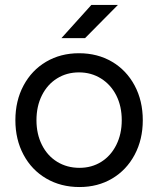

<svg xmlns="http://www.w3.org/2000/svg" viewBox="-20 -742 638 774"><path d="M42 -257.4Q42 -335.8 74.9 -397.3Q107.8 -458.8 166 -493.1Q224.2 -527.4 298.4 -527.4Q373.3 -527.4 431.6 -493.1Q489.8 -458.8 522.7 -397.3Q555.6 -335.8 555.6 -257.4Q555.6 -179.6 522.8 -118.1Q490 -56.6 432.2 -22.3Q374.4 12 300.4 12Q225.4 12 166.6 -22.3Q107.8 -56.6 74.9 -118.1Q42 -179.6 42 -257.4ZM470.8 -257.4Q470.8 -313.8 448.8 -357.3Q426.8 -400.8 387.3 -425.5Q347.8 -450.2 298.4 -450.2Q249 -450.2 210 -425.9Q171 -401.6 149 -357.7Q127 -313.8 127 -257.3Q127 -201.8 149 -157.9Q171 -114 210.5 -89.7Q250.1 -65.4 300.4 -65.4Q349.8 -65.4 388.4 -89.7Q427 -114 448.9 -157.9Q470.8 -201.8 470.8 -257.4ZM348.2 -722H455.2L322.8 -588.2H227.6Z"/></svg>

Font: 寒蝉端黑体 Light
Style: Regular
Weight: 300
Designer: ChillDuanSans {Warren2060}; 
Source Han Sans {Ryoko NISHIZUKA 西塚涼子 (kana, bopomofo & ideographs); Paul D. Hunt (Latin, G
Foundry: ChillType&Adobe
Version: Version 1.300;Glyphs 3.3 (3306)